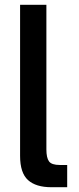

<svg xmlns="http://www.w3.org/2000/svg" viewBox="-20 -783 329 803"><path d="M195 0Q130 0 97 -30Q64 -60 64 -131V-763H174V-158Q174 -123 185 -108Q196 -93 230 -93H261V0Z"/></svg>

Font: Open Sauce One Medium
Style: Regular
Weight: 500
Designer: Alfredo Marco Pradil
Foundry: Creative Sauce Fz LLC
Version: Version 1.477